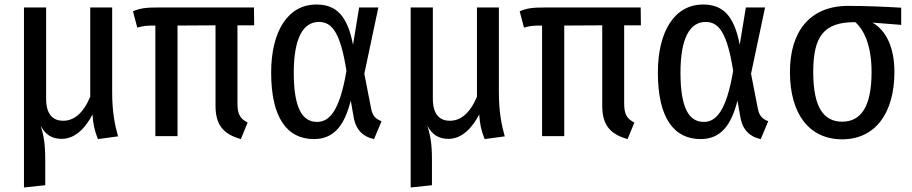

<svg xmlns="http://www.w3.org/2000/svg" viewBox="-20 -602 4033 849"><path d="M502 1C488 -48 476 -108 476 -193V-569H379V-174C347 -99 306 -68 259 -68C217 -68 184 -93 184 -165V-569H86V227L180 217V102C180 33 173 -3 160 -46C181 -6 210 12 253 12C315 12 360 -40 389 -96C392 -54 397 -27 413 13Z M1030 -145V-490H1104L1103 -569H684C625 -569 600 -566 568 -552L587 -480C616 -488 629 -489 667 -489V0H765V-489L933 -490V-135C933 -50 967 -9 1045 13L1075 -60C1043 -77 1030 -95 1030 -145Z M1379 -582C1252 -582 1179 -462 1179 -281C1179 -79 1251 13 1368 13C1459 13 1504 -51 1531 -157L1544 -83C1554 -25 1589 4 1634 13L1667 -66C1641 -76 1627 -90 1621 -122L1591 -276L1653 -569H1568L1541 -404C1516 -535 1465 -582 1379 -582ZM1390 -505C1448 -505 1485 -459 1512 -289C1481 -104 1433 -63 1382 -63C1317 -63 1279 -123 1279 -281C1279 -434 1321 -505 1390 -505Z M2212 1C2198 -48 2186 -108 2186 -193V-569H2089V-174C2057 -99 2016 -68 1969 -68C1927 -68 1894 -93 1894 -165V-569H1796V227L1890 217V102C1890 33 1883 -3 1870 -46C1891 -6 1920 12 1963 12C2025 12 2070 -40 2099 -96C2102 -54 2107 -27 2123 13Z M2740 -145V-490H2814L2813 -569H2394C2335 -569 2310 -566 2278 -552L2297 -480C2326 -488 2339 -489 2377 -489V0H2475V-489L2643 -490V-135C2643 -50 2677 -9 2755 13L2785 -60C2753 -77 2740 -95 2740 -145Z M3089 -582C2962 -582 2889 -462 2889 -281C2889 -79 2961 13 3078 13C3169 13 3214 -51 3241 -157L3254 -83C3264 -25 3299 4 3344 13L3377 -66C3351 -76 3337 -90 3331 -122L3301 -276L3363 -569H3278L3251 -404C3226 -535 3175 -582 3089 -582ZM3100 -505C3158 -505 3195 -459 3222 -289C3191 -104 3143 -63 3092 -63C3027 -63 2989 -123 2989 -281C2989 -434 3031 -505 3100 -505Z M3965 -568C3896 -572 3809 -576 3731 -576C3556 -576 3473 -457 3473 -284C3473 -97 3559 14 3704 14C3849 14 3935 -100 3935 -284C3935 -392 3898 -468 3838 -502L3965 -492ZM3704 -64C3621 -64 3576 -129 3576 -284C3576 -441 3623 -504 3759 -504H3762C3801 -470 3834 -399 3834 -284C3834 -130 3787 -64 3704 -64Z"/></svg>

Font: Glow Sans SC Condensed Medium
Style: Regular
Weight: 600
Width: 3
Designer: Ryoko NISHIZUKA (kana, bopomofo & ideographs); Paul D. Hunt (Latin, Greek & Cyrillic); Sandoll Communications, Soo-young
Version: Version 0.93